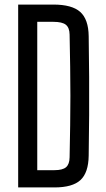

<svg xmlns="http://www.w3.org/2000/svg" viewBox="-20 -820 462 840"><path d="M59.5 0V-800H213.5Q295 -800 331 -767.8Q367 -735.5 368 -662Q369.5 -568.5 370 -484.2Q370.5 -400 370 -316Q369.5 -232 368 -139Q367 -64.5 332 -32.2Q297 0 218 0ZM143 -75.5H218Q254 -75.5 269 -88.5Q284 -101.5 284.5 -131.5Q286 -206.5 287 -272Q288 -337.5 288 -400.2Q288 -463 287 -528.8Q286 -594.5 284.5 -669Q284 -699 268 -711.8Q252 -724.5 213.5 -724.5H143Z"/></svg>

Font: Big Shoulders
Style: Regular
Weight: 400
Designer: Patric King
Foundry: XO Type Co
Version: Version 2.002